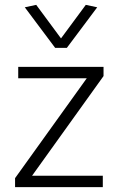

<svg xmlns="http://www.w3.org/2000/svg" viewBox="-20 -770 492 790"><path d="M42 0V-37L337 -448H55V-495H406V-457L112 -47H403V0ZM207 -573 82 -740 129 -750 231 -612 333 -750 380 -740 255 -573Z"/></svg>

Font: Livvic Light
Style: Regular
Weight: 300
Designer: Jacques Le Bailly, Baron von Fonthausen
Version: Version 1.001; ttfautohint (v1.8.2)